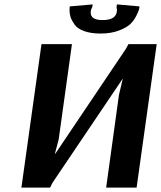

<svg xmlns="http://www.w3.org/2000/svg" viewBox="-20 -850 730 870"><path d="M690 -650 599 0H461L519 -420L536 -492H535L218 -22L207 0H77L168 -650H306L246 -219L229 -154H231L550 -628L562 -650ZM445 -759Q510 -759 510 -805L508 -818L510 -830L612 -821Q612 -816 610 -807.5Q608 -799 597.5 -778Q587 -757 570.5 -741Q554 -725 518.5 -711.5Q483 -698 436 -698Q392 -698 361.5 -709Q331 -720 318 -738.5Q305 -757 300 -772Q295 -787 295 -803L296 -821L400 -830L398 -818Q391 -806 391 -793Q391 -759 445 -759Z"/></svg>

Font: Arsenal
Style: Bold Italic
Weight: 700
Italic angle: -9°
Designer: Andrij Shevchenko
Foundry: Stairsfor.com
Version: Version 1.000